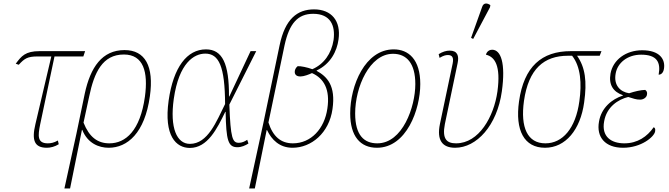

<svg xmlns="http://www.w3.org/2000/svg" viewBox="-20 -825 3779 1085"><path d="M245 10C265 10 290 4 312 -10L307 -31C285 -18 266 -15 250 -15C190 -15 194 -58 207 -122L288 -506H451L461 -536H204C123 -536 101 -508 69 -465L86 -459C118 -494 135 -506 192 -506H270L180 -123C158 -31 175 10 245 10Z M459 -296 412 -70 344 240H376L443 -91H445C475 -15 539 10 594 10C700 10 798 -73 827 -281C851 -451 800 -542 684 -542C557 -542 491 -445 459 -296ZM598 -15C531 -15 484 -51 452 -132L484 -280C512 -415 559 -517 680 -517C791 -517 818 -418 799 -279C772 -86 690 -15 598 -15Z M1053 11C1153 11 1207 -98 1253 -193H1255C1258 -31 1269 7 1322 7C1344 7 1367 -3 1384 -14L1377 -35C1363 -25 1346 -18 1330 -18C1294 -18 1283 -42 1276 -234L1428 -536H1396L1276 -280H1274C1275 -465 1237 -546 1144 -546C1037 -546 960 -446 933 -257C905 -57 975 11 1053 11ZM1053 -12C979 -12 939 -102 962 -266C991 -470 1077 -522 1140 -522C1217 -522 1251 -450 1252 -237C1203 -139 1155 -12 1053 -12Z M1388 240H1420L1487 -90H1489C1515 -35 1560 10 1633 10C1739 10 1840 -73 1859 -209C1878 -341 1829 -392 1769 -425L1770 -427C1848 -464 1884 -535 1893 -602C1908 -707 1853 -772 1755 -772C1660 -772 1591 -718 1560 -569L1469 -133ZM1635 -15C1567 -15 1522 -54 1497 -133L1588 -569C1615 -693 1663 -747 1750 -747C1848 -747 1876 -680 1865 -599C1853 -522 1810 -462 1745 -434C1715 -445 1680 -452 1662 -451C1651 -442 1647 -431 1646 -424C1643 -403 1657 -392 1679 -393C1697 -393 1726 -404 1743 -412C1811 -382 1846 -319 1830 -212C1814 -98 1738 -15 1635 -15Z M2110 10C2277 10 2355 -206 2355 -350C2355 -489 2289 -546 2205 -546C2043 -546 1959 -342 1959 -184C1959 -55 2016 10 2110 10ZM2112 -15C2038 -15 1987 -60 1987 -184C1987 -332 2068 -521 2201 -521C2278 -521 2327 -467 2327 -350C2327 -221 2255 -15 2112 -15Z M2654 -605 2749 -784 2751 -796C2735 -808 2713 -811 2705 -787L2642 -611ZM2552 10C2673 10 2789 -115 2816 -309C2838 -467 2811 -544 2761 -544C2750 -544 2732 -538 2726 -516C2776 -504 2811 -455 2791 -308C2771 -166 2687 -15 2557 -15C2506 -15 2477 -38 2494 -124L2566 -468C2575 -510 2565 -539 2521 -539C2501 -539 2480 -532 2459 -519L2464 -498C2486 -511 2499 -514 2511 -514C2535 -514 2545 -501 2538 -466L2466 -124C2447 -32 2480 10 2552 10Z M3060 10C3176 10 3260 -92 3281 -246C3298 -365 3287 -445 3241 -510H3369L3379 -536H3206C3041 -536 2941 -449 2913 -252C2890 -88 2942 10 3060 10ZM3062 -15C2961 -15 2920 -104 2941 -255C2967 -436 3054 -510 3190 -510H3213C3262 -448 3268 -353 3254 -253C3233 -99 3159 -15 3062 -15Z M3501 10C3604 10 3677 -52 3682 -82C3685 -98 3680 -103 3674 -106C3637 -53 3583 -15 3508 -15C3435 -15 3378 -52 3394 -139C3408 -221 3473 -263 3530 -277C3561 -268 3573 -262 3598 -262C3616 -262 3634 -274 3636 -290C3639 -304 3634 -311 3626 -317C3599 -316 3569 -309 3535 -298C3485 -306 3447 -343 3459 -409C3469 -469 3525 -516 3603 -516C3692 -516 3715 -474 3702 -403C3715 -403 3728 -412 3732 -436C3741 -490 3708 -541 3609 -541C3517 -541 3444 -487 3430 -409C3419 -346 3445 -306 3500 -287V-285C3438 -265 3378 -216 3365 -138C3349 -50 3400 10 3501 10Z"/></svg>

Font: Noto Serif SemiCondensed Thin
Style: Italic
Weight: 100
Width: 4
Italic angle: -12°
Designer: Monotype Design Team
Foundry: Monotype Imaging Inc.
Version: Version 2.013